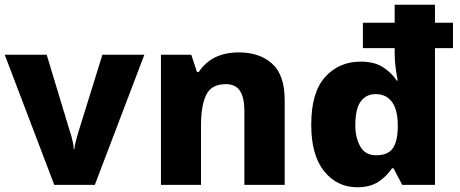

<svg xmlns="http://www.w3.org/2000/svg" viewBox="-20 -780 1941 810"><path d="M209 0 0 -549H177L275 -225Q278 -218 281.5 -204.5Q285 -191 288 -177Q291 -163 291 -151H294Q295 -163 298 -176.5Q301 -190 305 -203Q309 -216 311 -224L412 -549H589L380 0Z M659 0V-549H787L811 -476H818Q836 -503 860.5 -521.5Q885 -540 917 -549.5Q949 -559 987 -559Q1075 -559 1128 -511.5Q1181 -464 1181 -358V0H1011V-311Q1011 -368 992.5 -396.5Q974 -425 933 -425Q872 -425 850 -380Q828 -335 828 -250V0Z M1487 10Q1402 10 1347.5 -57.5Q1293 -125 1293 -254Q1293 -390 1351.5 -455Q1410 -520 1502 -520Q1559 -520 1595 -497Q1631 -474 1654 -440H1658Q1655 -453 1650 -487.5Q1645 -522 1645 -561V-577H1511V-684H1645V-760H1815V-684H1891V-577H1815V0H1677L1640 -70H1634Q1612 -37 1577 -13.5Q1542 10 1487 10ZM1566 -125Q1616 -125 1636.5 -153.5Q1657 -182 1658 -240V-253Q1658 -316 1634 -349.5Q1610 -383 1564 -383Q1525 -383 1502 -352Q1479 -321 1479 -252Q1479 -199 1500 -162Q1521 -125 1566 -125Z"/></svg>

Font: Noto Sans Symbols ExtraBold
Style: Regular
Weight: 800
Version: Version 2.002